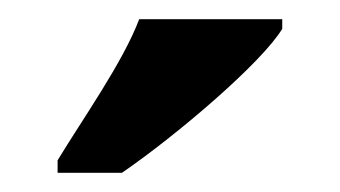

<svg xmlns="http://www.w3.org/2000/svg" viewBox="-20 -786 354 200"><path d="M40 -619V-606H107C164 -645 253 -721 274 -756V-766H125C108 -721 66 -662 40 -619Z"/></svg>

Font: Noto Serif Lao ExtraCondensed ExtraBold
Style: Regular
Weight: 800
Width: 2
Designer: Monotype Design Team
Foundry: Monotype Imaging Inc.
Version: Version 2.003